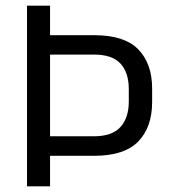

<svg xmlns="http://www.w3.org/2000/svg" viewBox="-20 -659 600 679"><path d="M129.5 -108V-177H311Q376.5 -177 406 -209.8Q435.5 -242.5 435.5 -300V-343.5Q435.5 -402 406.2 -434Q377 -466 312 -466H129V-534.5H313.5Q420.5 -534.5 469.2 -484.2Q518 -434 518 -346V-298Q518 -209 468.8 -158.5Q419.5 -108 313 -108ZM75.5 0V-639H157V-517.5V-486.5V-151.5V-129.5V0Z"/></svg>

Font: Anek Telugu
Style: Regular
Weight: 400
Designer: Omkar Bhoir (Telugu), Yesha Goshar (Latin)
Foundry: Ek Type
Version: Version 1.003